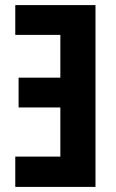

<svg xmlns="http://www.w3.org/2000/svg" viewBox="-20 -734 456 754"><path d="M355 -714V0H40V-119H217V-312H53V-429H217V-597H40V-714Z"/></svg>

Font: Noto Sans Display ExtraCondensed
Style: Bold
Weight: 700
Width: 2
Designer: Monotype Design Team
Foundry: Monotype Imaging Inc.
Version: Version 2.003